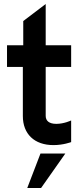

<svg xmlns="http://www.w3.org/2000/svg" viewBox="-20 -714 396 958"><path d="M247 10C296 10 335 -5 335 -5V-113C335 -113 300 -96 261 -96C224 -96 208 -112 208 -136V-380H335V-488H208V-694L96 -609V-488H15V-380H94V-135C94 -46 151 10 247 10ZM116 224H185L306 52H182Z"/></svg>

Font: FREAK Grotesk Next
Style: Bold
Weight: 700
Width: 3
Designer: La Scuola Open Source
Foundry: La Scuola Open Source
Version: Version 1.000;PS 1.0;hotconv 1.0.72;makeotf.lib2.5.5900